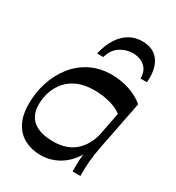

<svg xmlns="http://www.w3.org/2000/svg" viewBox="-192 -916 952 1041"><g transform="rotate(30 284.0 -395.5)"><path d="M479.3 -387.5Q453.6 -412.6 404.4 -426.6Q355.3 -440.7 299.4 -440.7Q241.6 -440.7 199.6 -423Q157.6 -405.2 130.5 -374.6Q103.4 -343.9 90.2 -305.8Q77.1 -267.7 76.4 -226.9Q75.7 -157 118.4 -122.4Q161.1 -87.8 243.3 -87.8Q330.3 -87.8 381.4 -134.6Q432.6 -181.4 448.9 -261.6L441.7 -148.8Q418.3 -93.2 382.7 -57.7Q347.1 -22.3 305.7 -5.9Q264.4 10.5 222.7 10.5Q167.1 10.5 123.3 -11.7Q79.4 -33.8 53.9 -80.3Q28.3 -126.8 28 -198.1Q27.7 -269.8 48.8 -335.1Q70 -400.5 110.1 -451.3Q150.2 -502.2 208.5 -531.6Q266.8 -561 340.7 -561Q396.6 -561 451.1 -543.4Q505.6 -525.8 542.9 -492.6ZM417.2 0Q416.2 -38 418.6 -78.3Q420.9 -118.6 429.9 -168L495.2 -501.8L542.9 -492.6L482.3 -184.2Q473 -136.4 469 -92.6Q465 -48.8 466 0ZM392.4 -800.6Q464.9 -800.6 498.5 -751.5Q532.1 -702.4 524.1 -620.4H484.5Q484.2 -656.1 469.5 -677.7Q454.8 -699.2 431.4 -709.2Q408 -719.1 381 -719.1Q339.9 -719.1 303 -696Q266.1 -672.9 251.2 -620.4H212.4Q233.6 -709.3 280.5 -754.9Q327.4 -800.6 392.4 -800.6Z"/></g></svg>

Font: Savate ExtraLight
Style: Italic
Weight: 200
Italic angle: -11°
Designer: Max Esnée
Foundry: Plomb Type
Version: Version 2.000